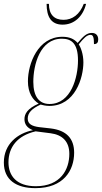

<svg xmlns="http://www.w3.org/2000/svg" viewBox="-64 -737 530 997"><path d="M261 -609C322 -609 367 -652 383 -717H371C350 -662 312 -634 266 -634C217 -634 190 -662 190 -717H178C178 -648 203 -609 261 -609ZM120 240C266 240 321 148 321 56C321 -18 281 -60 200 -70L138 -77C102 -82 80 -93 80 -121C80 -151 101 -173 147 -194C154 -192 173 -187 192 -187C326 -187 369 -333 369 -413C369 -457 355 -491 345 -507C370 -538 387 -556 406 -556C420 -556 424 -542 424 -508C440 -508 446 -517 446 -532C446 -552 435 -566 413 -566C384 -566 367 -546 339 -514C321 -535 296 -546 260 -546C133 -546 81 -406 81 -315C81 -255 106 -218 137 -199C77 -173 63 -145 63 -118C63 -94 75 -73 107 -61C27 -45 -44 11 -44 107C-44 197 20 240 120 240ZM193 -197C140 -197 109 -235 109 -312C109 -399 143 -536 257 -536C306 -536 341 -513 341 -423C341 -337 306 -197 193 -197ZM122 230C22 230 -20 176 -20 106C-20 27 26 -33 121 -55L199 -45C261 -37 296 -1 296 62C296 143 251 230 122 230Z"/></svg>

Font: Noto Serif Display Condensed Thin
Style: Italic
Weight: 100
Width: 3
Italic angle: -12°
Designer: Monotype Design Team
Foundry: Monotype Imaging Inc.
Version: Version 2.009